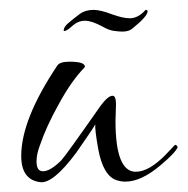

<svg xmlns="http://www.w3.org/2000/svg" viewBox="-20 -365 380 389"><path d="M61 4Q23 -1 23 -49Q23 -123 96 -232Q101 -240 121 -240Q152 -240 152 -230L151 -228Q139 -216 125.5 -197Q112 -178 98 -152Q74 -109 61 -71Q54 -53 54 -38Q54 -18 67 -18Q82 -18 104 -40Q112 -48 184 -151Q199 -171 208 -171Q215 -171 215 -154Q215 -145 214.5 -136.5Q214 -128 214 -120Q214 -17 255 -17Q282 -17 316 -52L334 -71Q337 -73 340 -67Q336 -56 305 -30Q266 3 234 3Q225 3 216 0Q189 -9 179 -63Q172 -103 173 -113Q167 -102 134 -55Q87 8 61 4ZM228 -301Q221 -301 210.5 -302.5Q200 -304 188 -311Q166 -323 152 -323Q138 -323 126 -312Q115 -302 110 -302Q109 -302 109 -303Q109 -310 117.5 -317.5Q126 -325 142 -337Q153 -345 170 -345Q183 -345 207 -336Q218 -332 227 -330Q236 -328 243 -328Q260 -328 275 -345Q279 -345 279 -342Q279 -332 248 -307Q241 -301 228 -301Z"/></svg>

Font: Lovers Quarrel
Style: Regular
Weight: 400
Designer: Robert E. Leuschke
Foundry: Robert E. Leuschke
Version: Version 1.010; ttfautohint (v1.8.3)